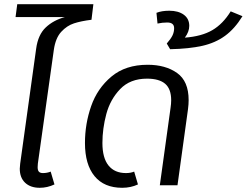

<svg xmlns="http://www.w3.org/2000/svg" viewBox="-20 -881 1173 913"><path d="M424 -861 415 -787Q366 -781 332 -770Q298 -759 271 -729.5Q244 -700 236 -644L160 -103Q159 -97 159 -86Q159 -71 165 -64.5Q171 -58 184 -58Q204 -58 221 -65L239 -4Q205 12 169 12Q125 12 99.5 -12Q74 -36 74 -79Q74 -87 76 -103L152 -650Q161 -716 197.5 -750.5Q234 -785 289 -800H54L62 -861Z M384 -201Q384 -292 413.5 -376.5Q443 -461 510 -517Q577 -573 682 -573Q767 -573 822 -534Q877 -495 877 -405Q877 -385 874 -362L824 0H740L791 -368Q794 -388 794 -404Q794 -458 765.5 -482.5Q737 -507 679 -507Q599 -507 551.5 -457.5Q504 -408 485.5 -338.5Q467 -269 467 -201Q467 -130 496 -94Q525 -58 579 -58Q601 -58 618 -65L636 -4Q602 12 561 12Q475 12 429.5 -43.5Q384 -99 384 -201Z M1133 -804Q1096 -744 1050 -710.5Q1004 -677 942 -663Q880 -649 789 -647L773 -674Q793 -697 800.5 -713Q808 -729 808 -747Q808 -774 775 -774Q752 -774 729 -769L724 -820Q749 -830 785 -830Q828 -830 854 -811Q880 -792 880 -758Q880 -730 859 -702Q939 -708 989.5 -737.5Q1040 -767 1077 -827Z"/></svg>

Font: FiraGO Book
Style: Italic
Weight: 350
Italic angle: -8°
Designer: bBox Type GmbH
Foundry: bBox Type GmbH
Version: Version 1.001